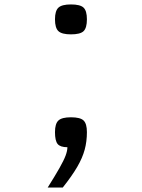

<svg xmlns="http://www.w3.org/2000/svg" viewBox="-20 -650 640 866"><path d="M195 196Q229 142 248.5 107.5Q268 73 276 51.5Q284 30 284 14Q252 14 240 -0.5Q228 -15 228 -54Q228 -92 243.5 -106.5Q259 -121 300 -121Q342 -121 357 -106.5Q372 -92 372 -54Q372 -12 362 25Q352 62 328.5 102.5Q305 143 263 196ZM300 -495Q259 -495 243.5 -509.5Q228 -524 228 -563Q228 -601 243.5 -615.5Q259 -630 300 -630Q342 -630 357 -615.5Q372 -601 372 -563Q372 -524 357 -509.5Q342 -495 300 -495Z"/></svg>

Font: Victor Mono Thin
Style: Regular
Weight: 400
Monospace: yes
Version: Version 1.561;gftools[0.9.30]